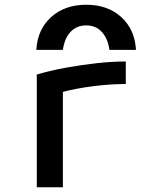

<svg xmlns="http://www.w3.org/2000/svg" viewBox="-20 -789 640 809"><path d="M135 -475Q193 -492 259 -504Q325 -516 390 -523Q455 -530 510 -530V-435Q445 -435 374 -426Q303 -417 245 -402V0H135ZM343 -769Q253 -769 195.5 -717Q138 -665 133 -579H245Q252 -628 277.5 -655Q303 -682 343 -682Q383 -682 408.5 -655Q434 -628 441 -579H553Q548 -665 491 -717Q434 -769 343 -769Z"/></svg>

Font: M PLUS Code Latin 60 Medium
Style: Regular
Weight: 500
Width: 7
Monospace: yes
Designer: Coji Morishita
Foundry: UNDERFOREST DESIGN
Version: Version 1.005; ttfautohint (v1.8.3)